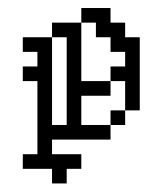

<svg xmlns="http://www.w3.org/2000/svg" viewBox="-20 -341 361 469"><path d="M35.7 35.7V71.4H107.1V107.1H142.9V71.4H178.6V35.7H107.1V0H250V-35.7H178.6V-107.1H250V-142.9H178.6V-285.7H107.1V-250H142.9V-35.7H107.1V-250H35.7V-214.3H71.4V-178.6H35.7V-142.9H71.4V35.7ZM178.6 -321.4V-285.7H214.3V-250H250V-214.3H285.7V-178.6H250V-142.9H285.7V-71.4H321.4V-250H285.7V-285.7H250V-321.4ZM250 -71.4V-35.7H285.7V-71.4Z"/></svg>

Font: Gossip Low Pixel
Style: Regular
Weight: 500
Width: 3
Designer: Deborah Khodanovich
Version: Version 1.001;Glyphs 3.3.1 (3343)